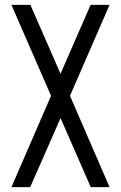

<svg xmlns="http://www.w3.org/2000/svg" viewBox="-20 -770 498 790"><path d="M27 0 190 -375.8 27 -750H105L242 -437.2H216.2L352.8 -750H430.8L268 -375.8L430.8 0H353.5L216.2 -313.5H242L104.2 0Z"/></svg>

Font: Mohave Light
Style: Regular
Weight: 300
Designer: Gumpita Rahayu
Foundry: Tokotype
Version: Version 2.003